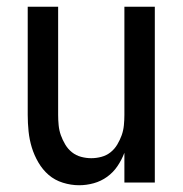

<svg xmlns="http://www.w3.org/2000/svg" viewBox="-20 -540 540 568"><path d="M214 8Q190 8 166 0.5Q142 -7 124 -22.5Q106 -38 93.5 -59.5Q81 -81 74 -104Q67 -127 64.5 -151.5Q62 -176 62 -200V-520H152V-200Q152 -185 153.5 -169.5Q155 -154 160 -140Q165 -126 173 -112.5Q181 -99 193 -89.5Q205 -80 220 -76Q235 -72 250 -72Q265 -72 280 -76Q295 -80 307 -89.5Q319 -99 327 -112.5Q335 -126 340 -140Q345 -154 346.5 -169.5Q348 -185 348 -200V-520H438V0H348V-88Q340 -67 327.5 -48.5Q315 -30 297 -17Q279 -4 257.5 2Q236 8 214 8Z"/></svg>

Font: Iosevka SS04 Medium
Style: Regular
Weight: 500
Monospace: yes
Designer: Belleve Invis
Foundry: Belleve Invis
Version: Version 19.0.0; ttfautohint (v1.8.4)